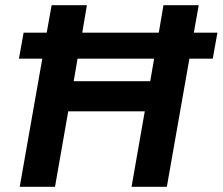

<svg xmlns="http://www.w3.org/2000/svg" viewBox="-20 -720 858 740"><path d="M800 -494H710L623 0H487L538 -291H243L192 0H56L143 -494H53L71 -594H160L179 -700H315L297 -594H592L610 -700H746L727 -594H818ZM574 -494H279L264 -407H559Z"/></svg>

Font: Chakra Petch
Style: Bold Italic
Weight: 700
Italic angle: -10°
Designer: Katatrad Aksorn Co.,Ltd.
Foundry: Cadson Demak Co.,Ltd.
Version: Version 1.000; ttfautohint (v1.6)